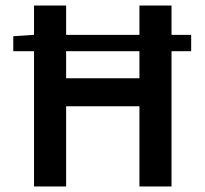

<svg xmlns="http://www.w3.org/2000/svg" viewBox="-20 -674 740 694"><path d="M28 -489V-543L103 -548V-654H219V-548H484V-654H600V-548H671V-489H600V0H484V-290H219V0H103V-489ZM219 -391H484V-489H219Z"/></svg>

Font: CV Source Sans Light
Style: Bold
Weight: 600
Designer: Paul D. Hunt
Foundry: Adobe Systems Incorporated
Version: Version 3.001